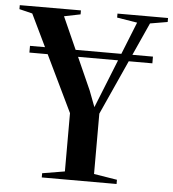

<svg xmlns="http://www.w3.org/2000/svg" viewBox="-70 -792 757 840"><g transform="rotate(5 308.5 -371.5)"><path d="M243 -35V-291L40.5 -711L-17 -725V-742.5L251.5 -743V-725.5L180 -711L320 -397.5L347 -326.5L374.5 -395L501 -711L412 -725.5V-743H634V-725.5L557.5 -712.5L371 -300V-35L473 -18.5V0H144.5V-18.5ZM583 -569V-539.5H43V-569Z"/></g></svg>

Font: Merriweather 144pt SemiBold
Style: Regular
Weight: 600
Version: Version 2.100